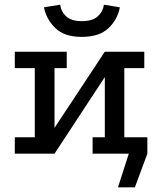

<svg xmlns="http://www.w3.org/2000/svg" viewBox="-20 -654 677 817"><path d="M482 143 528 0H428V-70H607V0L554 143ZM43 -434H264V-364H212V-110L426 -434H594V-364H509V-70H594V0H374V-70H426V-326L212 0H43V-70H128V-364H43ZM328 -497Q254 -497 215.5 -534.5Q177 -572 167 -623L236 -634Q240 -604 262 -584Q284 -564 328 -564Q373 -564 395.5 -584Q418 -604 422 -634L490 -623Q481 -572 442 -534.5Q403 -497 328 -497Z"/></svg>

Font: Podkova Medium
Style: Regular
Weight: 500
Designer: Ilya Yudin
Foundry: Cyreal (www.cyreal.org)
Version: Version 2.103